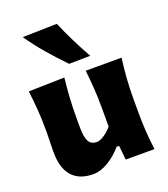

<svg xmlns="http://www.w3.org/2000/svg" viewBox="-159 -993 979 1121"><g transform="rotate(-20 330.0 -433.0)"><path d="M227.5 15.6Q142.1 15.6 96.9 -34.4Q51.8 -84.5 51.8 -185.1Q51.8 -222.7 53 -250.7Q54.2 -278.8 54.2 -309.6Q54.2 -390.1 49.6 -448.5Q44.9 -506.8 37.6 -567.4L260.3 -572.8Q253.4 -512.7 249.8 -454.6Q246.1 -396.5 246.1 -334V-266.1Q246.1 -209.5 260.3 -181.6Q274.4 -153.8 311.5 -153.8Q329.6 -153.8 358.2 -172.6Q386.7 -191.4 405.3 -215.8V-334Q405.3 -396.5 401.4 -451.7Q397.5 -506.8 391.1 -567.4H613.8Q606 -506.8 601.3 -448.5Q596.7 -390.1 596.7 -309.6V-244.6Q596.7 -173.8 600.3 -116.9Q604 -60.1 611.8 0H433.1L424.3 -88.4H408.2Q373 -45.4 323.5 -14.9Q273.9 15.6 227.5 15.6ZM314 -638.2Q257.8 -695.8 206.5 -755.6Q155.3 -815.4 112.8 -877.4L326.2 -882.3Q351.6 -821.8 381.6 -761.5Q411.6 -701.2 445.8 -640.1Z"/></g></svg>

Font: Pinar-DS2-FD ExtraBold
Style: Regular
Weight: 800
Designer: Amin Abedi
Version: Version 3.000